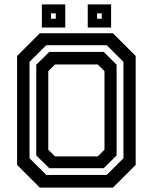

<svg xmlns="http://www.w3.org/2000/svg" viewBox="-20 -851 693 871"><path d="M160.5 0 57.5 -103V-597L160.5 -700H492.5L595.5 -597V-103L492.5 0ZM229.5 -141.5H423.5L454 -172V-528L423.5 -558.5H229.5L199 -528V-172ZM190 -57.5H464L540 -133V-570.5L464 -646H190L114 -570.5V-133ZM203.5 -88 144.5 -146V-557.5L203.5 -615.5H450.5L509 -557.5V-146L450.5 -88ZM378 -726V-831H484V-726ZM170 -726V-831H276V-726ZM211.5 -766H233V-790.5H211.5ZM420.5 -766H441.5V-790.5H420.5Z"/></svg>

Font: Tourney Thin SemiBold
Style: Regular
Weight: 600
Version: Version 1.015